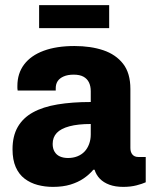

<svg xmlns="http://www.w3.org/2000/svg" viewBox="-20 -719 594 751"><path d="M187 12Q156 12 127.5 4.5Q99 -3 76.5 -20Q54 -37 41.5 -65.5Q29 -94 29 -135Q29 -187 49.5 -222.5Q70 -258 109 -279.5Q148 -301 205 -310.5Q262 -320 335 -320V-362Q335 -382 328 -396.5Q321 -411 306.5 -419Q292 -427 268 -427Q245 -427 229 -420Q213 -413 205.5 -401.5Q198 -390 198 -374V-365H49Q48 -370 48 -374Q48 -378 48 -383Q48 -432 74.5 -467Q101 -502 151 -520.5Q201 -539 271 -539Q335 -539 384 -522.5Q433 -506 461.5 -469.5Q490 -433 490 -371V-140Q490 -124 498 -114.5Q506 -105 521 -105H550V-6Q537 0 514 6Q491 12 462 12Q431 12 408 3.5Q385 -5 370.5 -20Q356 -35 350 -55H345Q329 -36 307 -21Q285 -6 255.5 3Q226 12 187 12ZM246 -101Q266 -101 282.5 -107.5Q299 -114 310.5 -126Q322 -138 328.5 -155.5Q335 -173 335 -193V-234Q285 -234 251.5 -225Q218 -216 202 -199Q186 -182 186 -156Q186 -138 193.5 -125.5Q201 -113 214.5 -107Q228 -101 246 -101ZM133 -609V-699H407V-609Z"/></svg>

Font: Archivo SemiCondensed ExtraBold
Style: Regular
Weight: 800
Width: 4
Designer: Hector Gatti
Foundry: Omnibus-Type
Version: Version 2.001